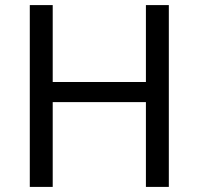

<svg xmlns="http://www.w3.org/2000/svg" viewBox="-20 -734 781 754"><path d="M643 0H553V-333H187V0H97V-714H187V-412H553V-714H643Z"/></svg>

Font: Noto Sans Elymaic
Style: Regular
Weight: 400
Designer: Morgane Pierson
Foundry: Google LLC
Version: Version 1.002; ttfautohint (v1.8.4.7-5d5b)